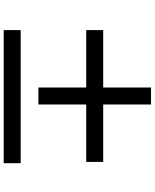

<svg xmlns="http://www.w3.org/2000/svg" viewBox="81 -931 838 1040"><g transform="rotate(90 500.0 -411.0)"><path d="M857 -459H546V-200H454V-459H143V-551H454V-810H546V-551H857ZM864 -104V-12H143V-104Z"/></g></svg>

Font: Noto Sans SC SemiBold
Style: Regular
Weight: 600
Designer: Ryoko NISHIZUKA 西塚涼子 (kana, bopomofo & ideographs); Paul D. Hunt (Latin, Greek & Cyrillic); Sandoll Communications 산돌커뮤니
Foundry: Adobe
Version: Version 2.004-H2;hotconv 1.0.118;makeotfexe 2.5.65603